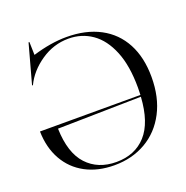

<svg xmlns="http://www.w3.org/2000/svg" viewBox="-138 -897 1009 1040"><g transform="rotate(-20 367.0 -377.5)"><path d="M30 -295H609Q610 -308 610 -337Q610 -463 575.5 -547.5Q541 -632 481.5 -673.5Q422 -715 346 -715Q260 -715 187 -665Q114 -615 80 -544H75L137 -770H142L144 -695Q249 -727 339 -727Q451 -727 532 -684Q613 -641 656 -560Q699 -479 699 -366Q699 -249 654 -163Q609 -77 529.5 -31Q450 15 348 15Q253 15 182 -23Q111 -61 71.5 -131Q32 -201 30 -295ZM364 2Q471 2 535 -68.5Q599 -139 608 -285L127 -276Q131 -135 194.5 -66.5Q258 2 364 2Z"/></g></svg>

Font: Nyght Serif Light
Style: Regular
Weight: 300
Designer: Maksym Kobuzan
Version: Version 0.410